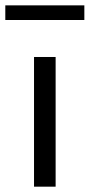

<svg xmlns="http://www.w3.org/2000/svg" viewBox="-52 -700 336 720"><path d="M75.6 0V-486.3H156.6V0ZM-32.1 -625V-679.9H264.3V-625Z"/></svg>

Font: Nunito Sans 12pt ExtraLight
Style: Regular
Weight: 200
Designer: Vernon Adams
Foundry: Vernon Adams
Version: Version 3.101;gftools[0.9.27]